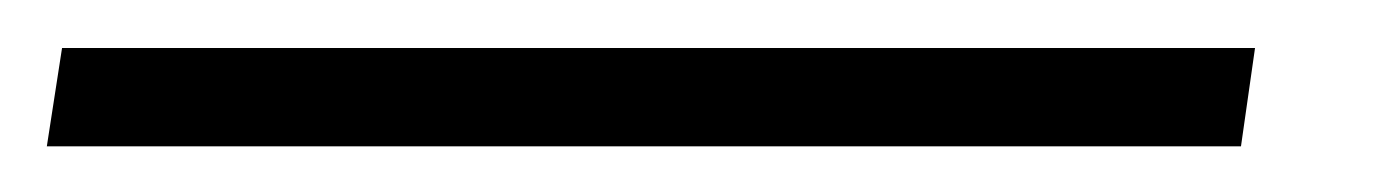

<svg xmlns="http://www.w3.org/2000/svg" viewBox="-75 24 595 82"><path d="M461 44.5 455 86.5H-55L-48.5 44.5Z"/></svg>

Font: Merriweather Light 18pt Medium
Style: Italic
Weight: 500
Italic angle: -7.8°
Version: Version 2.101